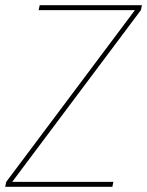

<svg xmlns="http://www.w3.org/2000/svg" viewBox="-25 -720 567 740"><path d="M-5 0 -1 -19 495 -681H124L128 -700H522L518 -681L22 -19H412L408 0Z"/></svg>

Font: DM Sans 18pt Thin
Style: Italic
Weight: 250
Italic angle: -10°
Designer: Colophon Foundry, Jonny Pinhorn
Foundry: Colophon Foundry
Version: Version 4.004;gftools[0.9.30]